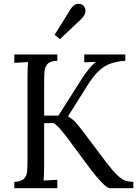

<svg xmlns="http://www.w3.org/2000/svg" viewBox="-20 -985 723 1005"><path d="M55 0V-33Q93 -35 107 -50.5Q121 -66 122.5 -93.5Q124 -121 124 -156V-588Q124 -630 127 -660Q109 -659 91 -658Q73 -657 55 -656V-700H280V-667Q243 -666 228.5 -650Q214 -634 212.5 -607Q211 -580 211 -544V-380H286L411 -577Q424 -597 443 -621Q462 -645 482 -661Q467 -660 451.5 -660Q436 -660 421 -659V-700H636V-667Q594 -664 561 -653Q528 -642 498 -614.5Q468 -587 434 -532L336 -376Q365 -359 383 -336.5Q401 -314 419 -291L531 -142Q569 -92 593.5 -68.5Q618 -45 637.5 -39Q657 -33 678 -33V0H556Q541 0 512.5 -30Q484 -60 455 -98L335 -260Q316 -285 297 -307.5Q278 -330 260 -341L211 -340V-119Q211 -66 208 -40Q226 -41 244 -42Q262 -43 280 -44V0ZM294 -780 266 -803 350 -938Q365 -960 379 -963.5Q393 -967 403 -963Q413 -959 415 -957Q419 -954 424 -944Q429 -934 426.5 -919.5Q424 -905 406 -886Z"/></svg>

Font: Lora
Style: Regular
Weight: 400
Designer: Olga Karpushina, Alexei Vanyashin (Cyrillic)
Foundry: Cyreal
Version: Version 3.005; ttfautohint (v1.8.4.7-5d5b)